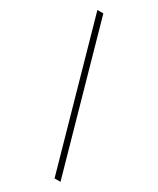

<svg xmlns="http://www.w3.org/2000/svg" viewBox="-231 -860 876 1064"><g transform="rotate(30 206.5 -328.5)"><path d="M57 -792H95L356 135H318Z"/></g></svg>

Font: Noto Sans Bengali UI ExtraLight
Style: Regular
Weight: 200
Designer: Jelle Bosma - Monotype Design Team
Foundry: Monotype Imaging Inc.
Version: Version 2.003; ttfautohint (v1.8.4.7-5d5b)